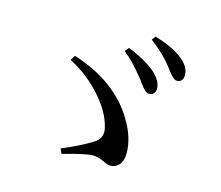

<svg xmlns="http://www.w3.org/2000/svg" viewBox="-82 -804 859 745"><g transform="rotate(15 348.0 -432.0)"><path d="M221 -165 213 -185Q287 -215 336 -247Q368 -269 357 -309Q343 -366 293 -423Q239 -486 161 -527L174 -546Q349 -490 425 -361Q465 -295 465 -232Q465 -202 450 -185Q436 -170 417 -170Q405 -170 387 -179Q362 -191 341 -191Q313 -191 221 -165ZM486 -478Q474 -478 449 -513Q444 -520 442 -523Q440 -525 437 -529Q394 -583 355 -614L368 -630Q447 -598 483 -564Q514 -534 514 -506Q514 -478 486 -478ZM579 -555Q567 -555 544 -585Q537 -595 532 -601Q497 -645 445 -684L456 -699Q532 -677 570 -645Q605 -617 605 -584Q605 -555 579 -555Z"/></g></svg>

Font: GenRyuMin TW M
Style: Regular
Weight: 500
Version: Version 1.501;PS 1;hotconv 16.6.51;makeotf.lib2.5.65220